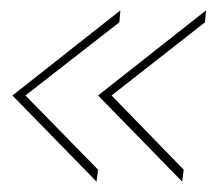

<svg xmlns="http://www.w3.org/2000/svg" viewBox="-20 -437 417 370"><path d="M331 -87 169 -253 377 -417 375 -394 195 -253 334 -110ZM166 -87 4 -253 212 -417 210 -394 29 -253 169 -110Z"/></svg>

Font: Hanken Grotesk Thin
Style: Italic
Weight: 250
Italic angle: -8°
Designer: Alfredo Marco Pradil
Foundry: Hanken Design Co.
Version: Version 3.013